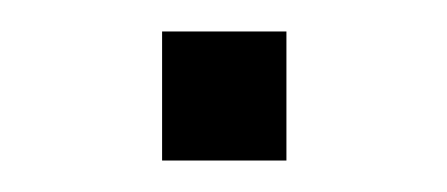

<svg xmlns="http://www.w3.org/2000/svg" viewBox="-20 -102 284 122"><path d="M83 0V-82H162V0Z"/></svg>

Font: Chivo ExtraLight
Style: Regular
Weight: 250
Designer: Hector Gatti
Foundry: Omnibus-Type
Version: Version 2.002